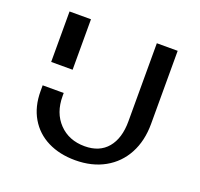

<svg xmlns="http://www.w3.org/2000/svg" viewBox="-117 -788 965 926"><g transform="rotate(20 365.0 -325.5)"><path d="M196 -263Q196 -177 246.5 -124.5Q297 -72 378 -72Q454 -72 495 -121Q536 -170 536 -257V-658H643V-283Q643 -196 608 -130.5Q573 -65 508.5 -29Q444 7 358 7Q278 7 217 -23.5Q156 -54 122 -112Q88 -170 88 -249V-279H196ZM88 -658H198V-399H88Z"/></g></svg>

Font: Ysabeau SC Semibold
Style: Regular
Weight: 600
Designer: Christian Thalmann (Catharsis Fonts)
Version: Version 0.003